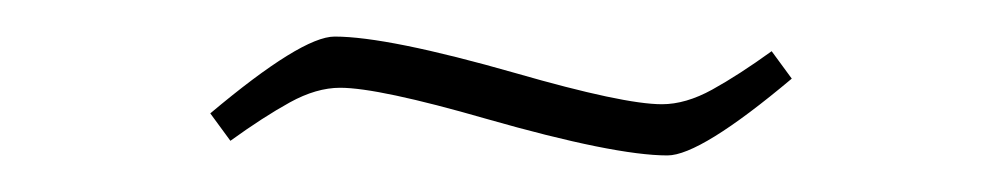

<svg xmlns="http://www.w3.org/2000/svg" viewBox="-20 -381 548 105"><path d="M246 -316Q187 -333 166 -333Q153 -333 138.5 -325Q124 -317 106 -304L95 -319Q145 -361 163 -361Q192 -361 262 -341Q321 -324 342 -324Q355 -324 369.5 -332Q384 -340 402 -353L413 -338Q363 -296 345 -296Q316 -296 246 -316Z"/></svg>

Font: Grenze Thin
Style: Regular
Weight: 250
Designer: Renata Polastri
Foundry: Omnibus-Type
Version: Version 1.002; ttfautohint (v1.8)